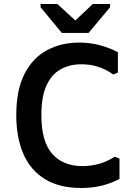

<svg xmlns="http://www.w3.org/2000/svg" viewBox="-20 -924 655 956"><path d="M384 12Q276 12 204 -32Q132 -76 96.5 -157.5Q61 -239 61 -351Q61 -476 102 -556Q143 -636 214 -674Q285 -712 374 -712Q427 -712 475 -699.5Q523 -687 567 -664V-563L544 -553Q508 -579 468.5 -591.5Q429 -604 385 -604Q327 -604 282 -579Q237 -554 211.5 -498.5Q186 -443 186 -351Q186 -219 240 -158Q294 -97 391 -97Q434 -97 474 -108.5Q514 -120 552 -144L575 -134V-33Q533 -11 486 0.5Q439 12 384 12ZM288 -760 182 -888V-904H266L355 -822L442 -904H528V-888L421 -760Z"/></svg>

Font: AR One Sans SemiBold
Style: Regular
Weight: 600
Designer: Niteesh Yadav
Foundry: Niteesh Yadav
Version: Version 1.001;gftools[0.9.33]